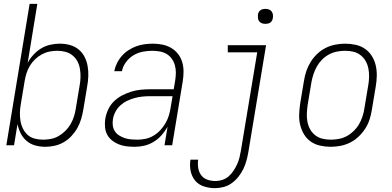

<svg xmlns="http://www.w3.org/2000/svg" viewBox="-20 -755 2040 998"><path d="M216 8Q188 8 163 1Q138 -6 118.5 -22.5Q99 -39 87.5 -62Q76 -85 71 -110L53 0H13L134 -735H174L124 -429Q136 -451 154.5 -471Q173 -491 195 -504Q217 -517 242 -522.5Q267 -528 291 -528Q318 -528 343.5 -521Q369 -514 388.5 -498Q408 -482 419.5 -459.5Q431 -437 435.5 -411.5Q440 -386 439 -359Q438 -332 433 -305L413 -185Q409 -161 402 -137Q395 -113 382.5 -90.5Q370 -68 352 -48.5Q334 -29 311.5 -16Q289 -3 264.5 2.5Q240 8 216 8ZM204 -29Q224 -29 245 -33Q266 -37 285 -48Q304 -59 320 -75Q336 -91 347 -110Q358 -129 364.5 -149.5Q371 -170 374 -191L394 -311Q398 -332 398.5 -354Q399 -376 395.5 -397Q392 -418 382.5 -436Q373 -454 357 -467Q341 -480 320.5 -485.5Q300 -491 278 -491Q258 -491 237.5 -487Q217 -483 197.5 -472.5Q178 -462 162 -446.5Q146 -431 135 -412.5Q124 -394 117.5 -373.5Q111 -353 108 -333L88 -213Q84 -191 83.5 -169Q83 -147 86.5 -126Q90 -105 99.5 -86Q109 -67 124 -53.5Q139 -40 160.5 -34.5Q182 -29 204 -29Z M681 8Q659 8 638 5.5Q617 3 598 -4.5Q579 -12 563 -24.5Q547 -37 537.5 -54.5Q528 -72 526 -93.5Q524 -115 527 -136Q531 -161 542 -185Q553 -209 571.5 -227.5Q590 -246 614 -258.5Q638 -271 662 -278.5Q686 -286 711 -288.5Q736 -291 760 -291H883L891 -339Q894 -359 894 -378.5Q894 -398 889 -416Q884 -434 873 -449.5Q862 -465 846 -474.5Q830 -484 810.5 -487.5Q791 -491 771 -491Q746 -491 721 -486Q696 -481 673.5 -467.5Q651 -454 634.5 -431.5Q618 -409 614 -385H574Q578 -406 588 -426.5Q598 -447 613.5 -464.5Q629 -482 648.5 -494.5Q668 -507 688.5 -514.5Q709 -522 731 -525Q753 -528 774 -528Q800 -528 824.5 -523Q849 -518 869.5 -506Q890 -494 905 -475Q920 -456 927 -432.5Q934 -409 934 -383.5Q934 -358 930 -333L875 0H835L851 -96Q838 -73 820 -52.5Q802 -32 779 -18Q756 -4 731 2Q706 8 681 8ZM694 -29Q715 -29 736.5 -33.5Q758 -38 777.5 -49.5Q797 -61 812.5 -77.5Q828 -94 839.5 -113.5Q851 -133 857.5 -154Q864 -175 867 -196L877 -255H760Q740 -255 720 -253Q700 -251 680 -245.5Q660 -240 641 -231Q622 -222 606 -207.5Q590 -193 580 -174Q570 -155 567 -135Q564 -118 566.5 -101.5Q569 -85 577.5 -72Q586 -59 600 -50.5Q614 -42 629 -37Q644 -32 661 -30.5Q678 -29 694 -29Z M1097 223Q1068 223 1040 214Q1012 205 994.5 184Q977 163 971 134Q965 105 970 75H1010Q1007 97 1010.5 118.5Q1014 140 1026 156Q1038 172 1058 179Q1078 186 1100 186Q1118 186 1136 180Q1154 174 1168.5 161.5Q1183 149 1193.5 133Q1204 117 1212 100Q1220 83 1224.5 65Q1229 47 1232 29L1317 -483H1164V-520H1363L1271 35Q1267 58 1261 80Q1255 102 1245 123Q1235 144 1219.5 163.5Q1204 183 1184.5 197Q1165 211 1142.5 217Q1120 223 1097 223ZM1360 -631Q1350 -631 1341.5 -634Q1333 -637 1327.5 -644Q1322 -651 1321 -660.5Q1320 -670 1321 -680Q1322 -686 1325 -692Q1328 -698 1334 -702Q1340 -706 1346.5 -707.5Q1353 -709 1359 -709Q1369 -709 1377.5 -706Q1386 -703 1391.5 -696Q1397 -689 1398.5 -679.5Q1400 -670 1398 -660Q1397 -654 1394 -648Q1391 -642 1385.5 -638Q1380 -634 1373 -632.5Q1366 -631 1360 -631Z M1699 8Q1671 8 1644 2Q1617 -4 1595.5 -19Q1574 -34 1560.5 -56.5Q1547 -79 1540.5 -105Q1534 -131 1535 -159Q1536 -187 1540 -215L1560 -335Q1564 -361 1572.5 -386Q1581 -411 1595 -433.5Q1609 -456 1629 -475Q1649 -494 1673 -506Q1697 -518 1723 -523Q1749 -528 1774 -528Q1802 -528 1829 -522Q1856 -516 1877.5 -501Q1899 -486 1913 -463.5Q1927 -441 1933 -415Q1939 -389 1938.5 -361Q1938 -333 1933 -305L1913 -185Q1909 -159 1901 -134Q1893 -109 1878.5 -86.5Q1864 -64 1844 -45Q1824 -26 1800 -14Q1776 -2 1750 3Q1724 8 1699 8ZM1700 -29Q1720 -29 1741.5 -33Q1763 -37 1782.5 -47.5Q1802 -58 1818.5 -74Q1835 -90 1846 -109Q1857 -128 1864 -149Q1871 -170 1874 -191L1894 -311Q1898 -333 1898.5 -355Q1899 -377 1895 -398Q1891 -419 1881 -437Q1871 -455 1854.5 -468Q1838 -481 1817.5 -486Q1797 -491 1774 -491Q1754 -491 1732.5 -487Q1711 -483 1691 -472.5Q1671 -462 1655 -446Q1639 -430 1628 -411Q1617 -392 1610 -371Q1603 -350 1599 -329L1579 -209Q1576 -187 1575 -165Q1574 -143 1578 -122Q1582 -101 1592 -83Q1602 -65 1618.5 -52Q1635 -39 1656 -34Q1677 -29 1700 -29Z"/></svg>

Font: Iosevka Term Curly XLt Obl
Style: Regular
Weight: 200
Italic angle: -9°
Designer: Belleve Invis
Foundry: Belleve Invis
Version: Version 32.3.0